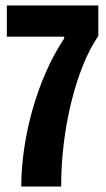

<svg xmlns="http://www.w3.org/2000/svg" viewBox="-20 -680 386 700"><path d="M57.5 0Q57.5 -65 67.8 -136.1Q78 -207.2 98 -278.5Q118 -349.8 147.3 -416.8Q176.7 -483.8 214 -539.8V-546.2H5V-660H338.5V-548.8Q307.8 -504.3 283 -442.8Q258.2 -381.3 240.2 -308.8Q222.2 -236.2 212.6 -158Q203 -79.8 203 0Z"/></svg>

Font: Bricolage Grotesque 96pt ExtraBold Condensed
Style: Regular
Weight: 800
Width: 3
Version: Version 1.001;gftools[0.9.33.dev8+g029e19f]